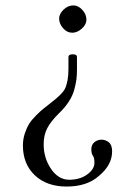

<svg xmlns="http://www.w3.org/2000/svg" viewBox="-20 -454 460 704"><path d="M326.2 143.1Q326.2 124 320.8 117.2Q314.9 109.9 314.9 92.8Q314.9 76.7 326.2 67.4Q337.4 58.1 352.1 58.1Q367.2 58.1 379.2 67.9Q391.1 77.6 391.1 101.1Q391.1 150.9 342.8 190.9Q299.3 230 224.1 230Q151.4 230 107.7 188.7Q64 147.5 64 79.1Q64 56.6 71 35.4Q78.1 14.2 86.9 0Q95.7 -14.2 112.8 -31.2Q129.9 -48.3 139.6 -55.7L168 -78.1Q208.5 -109.4 217.8 -127.9Q231 -154.8 231 -201.2V-245.1Q231 -254.9 247.1 -254.9Q262.2 -254.9 262.2 -245.1V-199.2Q262.2 -179.2 260.3 -163.3Q258.3 -147.5 252.4 -125.5Q246.6 -103.5 232.2 -81.3Q217.8 -59.1 195.8 -38.1Q166 -8.8 153.1 16.4Q140.1 41.5 140.1 75.2Q140.1 125.5 167.2 165.3Q194.3 205.1 233.9 205.1Q272.9 205.1 299.6 185.8Q326.2 166.5 326.2 143.1ZM296.9 -381.8Q296.9 -364.3 280 -349.1Q263.2 -334 245.1 -334Q225.6 -334 211.2 -350.6Q196.8 -367.2 196.8 -386.2Q196.8 -402.8 212.9 -418.5Q229 -434.1 249 -434.1Q267.1 -434.1 282 -417.7Q296.9 -401.4 296.9 -381.8Z"/></svg>

Font: Linux Libertine Display G
Style: Regular
Weight: 400
Designer: Philipp H. Poll
Foundry: Philipp H. Poll
Version: Version 5.0.9